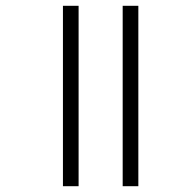

<svg xmlns="http://www.w3.org/2000/svg" viewBox="-20 -642 603 662"><path d="M403 -622H457V0H403ZM197 -622H251V0H197Z"/></svg>

Font: Noto Sans Light
Style: Regular
Weight: 300
Designer: Monotype Design Team
Foundry: Monotype Imaging Inc.
Version: Version 2.007